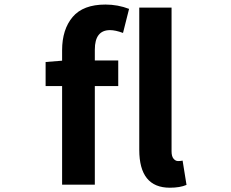

<svg xmlns="http://www.w3.org/2000/svg" viewBox="-20 -832 1040 865"><path d="M259.8 -558.6V-605.5Q259.8 -699.2 307.1 -755.4Q354.5 -811.5 455.1 -811.5Q510.7 -811.5 561.5 -792L534.2 -683.6Q500 -696.3 475.6 -696.3Q407.2 -696.3 407.2 -608.4V-559.6H512.7V-444.3H407.2V0H259.8V-444.3H185.5V-552.7ZM802.7 -108.4 820.3 1Q791 13.7 745.1 13.7Q607.4 13.7 607.4 -157.2V-797.9H752.9V-150.4Q752.9 -127.9 761.7 -117.2Q770.5 -106.4 782.2 -106.4Q793.9 -106.4 802.7 -108.4Z"/></svg>

Font: GenEi Gothic M Regular
Style: Bold
Weight: 700
Designer: o_tamon (Modified); [Source Han Sans]
Ryoko NISHIZUKA  (kana & ideographs); Paul D. Hunt (Latin, Greek & Cyrillic); Wenl
Version: Version 1.1a;Original Version 1.004